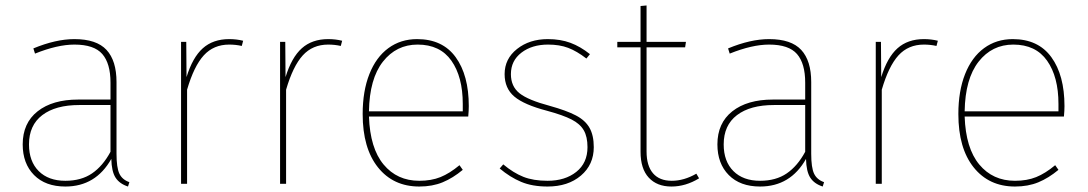

<svg xmlns="http://www.w3.org/2000/svg" viewBox="-20 -672 3977 702"><path d="M453 -6 448 10Q417 0 402.5 -22.5Q388 -45 387 -91Q330 10 219 10Q146 10 104.5 -32Q63 -74 63 -144Q63 -222 117.5 -265Q172 -308 266 -308H384V-370Q384 -440 354 -474.5Q324 -509 252 -509Q190 -509 108 -476L102 -495Q184 -529 252 -529Q333 -529 369.5 -489.5Q406 -450 406 -372V-110Q406 -59 416.5 -37Q427 -15 453 -6ZM384 -117V-288H270Q183 -288 134.5 -251Q86 -214 86 -144Q86 -82 121.5 -46.5Q157 -11 219 -11Q277 -11 316.5 -38Q356 -65 384 -117Z M869 -523 864 -504Q842 -509 818 -509Q761 -509 725 -469.5Q689 -430 664 -344V0H642V-519H661L662 -390Q684 -462 721.5 -495.5Q759 -529 818 -529Q845 -529 869 -523Z M1231 -523 1226 -504Q1204 -509 1180 -509Q1123 -509 1087 -469.5Q1051 -430 1026 -344V0H1004V-519H1023L1024 -390Q1046 -462 1083.5 -495.5Q1121 -529 1180 -529Q1207 -529 1231 -523Z M1692 -246H1329Q1333 -130 1382.5 -70.5Q1432 -11 1513 -11Q1557 -11 1590.5 -24.5Q1624 -38 1660 -68L1672 -51Q1636 -21 1598.5 -5.5Q1561 10 1513 10Q1418 10 1362 -60Q1306 -130 1306 -255Q1306 -339 1330.5 -401Q1355 -463 1400 -496Q1445 -529 1505 -529Q1598 -529 1646 -463Q1694 -397 1694 -284Q1694 -268 1692 -246ZM1672 -292Q1672 -391 1630.5 -450Q1589 -509 1507 -509Q1429 -509 1380 -446.5Q1331 -384 1329 -265H1672Z M2137 -474 2124 -458Q2089 -485 2057.5 -497Q2026 -509 1984 -509Q1925 -509 1886.5 -479.5Q1848 -450 1848 -401Q1848 -356 1879.5 -331Q1911 -306 1990 -285Q2051 -268 2085.5 -250Q2120 -232 2135.5 -204.5Q2151 -177 2151 -134Q2151 -70 2104 -30Q2057 10 1982 10Q1926 10 1885.5 -7Q1845 -24 1807 -56L1820 -71Q1857 -40 1893.5 -25.5Q1930 -11 1982 -11Q2046 -11 2087 -43.5Q2128 -76 2128 -134Q2128 -172 2114.5 -195.5Q2101 -219 2070 -235Q2039 -251 1980 -267Q1896 -289 1860.5 -319Q1825 -349 1825 -401Q1825 -457 1870.5 -493Q1916 -529 1983 -529Q2029 -529 2065.5 -515.5Q2102 -502 2137 -474Z M2536 -20Q2487 10 2435 10Q2382 10 2352 -22.5Q2322 -55 2322 -117V-499H2237V-519H2322V-650L2344 -652V-519H2488L2485 -499H2344V-118Q2344 -66 2367.5 -38.5Q2391 -11 2436 -11Q2481 -11 2526 -37Z M2993 -6 2988 10Q2957 0 2942.5 -22.5Q2928 -45 2927 -91Q2870 10 2759 10Q2686 10 2644.5 -32Q2603 -74 2603 -144Q2603 -222 2657.5 -265Q2712 -308 2806 -308H2924V-370Q2924 -440 2894 -474.5Q2864 -509 2792 -509Q2730 -509 2648 -476L2642 -495Q2724 -529 2792 -529Q2873 -529 2909.5 -489.5Q2946 -450 2946 -372V-110Q2946 -59 2956.5 -37Q2967 -15 2993 -6ZM2924 -117V-288H2810Q2723 -288 2674.5 -251Q2626 -214 2626 -144Q2626 -82 2661.5 -46.5Q2697 -11 2759 -11Q2817 -11 2856.5 -38Q2896 -65 2924 -117Z M3409 -523 3404 -504Q3382 -509 3358 -509Q3301 -509 3265 -469.5Q3229 -430 3204 -344V0H3182V-519H3201L3202 -390Q3224 -462 3261.5 -495.5Q3299 -529 3358 -529Q3385 -529 3409 -523Z M3870 -246H3507Q3511 -130 3560.5 -70.5Q3610 -11 3691 -11Q3735 -11 3768.5 -24.5Q3802 -38 3838 -68L3850 -51Q3814 -21 3776.5 -5.5Q3739 10 3691 10Q3596 10 3540 -60Q3484 -130 3484 -255Q3484 -339 3508.5 -401Q3533 -463 3578 -496Q3623 -529 3683 -529Q3776 -529 3824 -463Q3872 -397 3872 -284Q3872 -268 3870 -246ZM3850 -292Q3850 -391 3808.5 -450Q3767 -509 3685 -509Q3607 -509 3558 -446.5Q3509 -384 3507 -265H3850Z"/></svg>

Font: Fira Sans Thin
Style: Regular
Weight: 100
Designer: bBox Type GmbH & Carrois Corporate GbR & Edenspiekermann AG
Foundry: bBox Type GmbH & Carrois Corporate GbR & Edenspiekermann AG
Version: Version 4.301